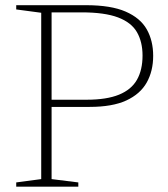

<svg xmlns="http://www.w3.org/2000/svg" viewBox="-20 -702 632 722"><path d="M516 -493Q516 -544.5 495 -581Q474 -617.5 423.8 -636.5Q373.5 -655.5 286.5 -655.5H153.5V-682.5H303.5Q397 -682.5 452.2 -658.5Q507.5 -634.5 531.8 -591.8Q556 -549 556 -492Q556 -435 531.8 -391.8Q507.5 -348.5 455 -324.2Q402.5 -300 317 -300H155V-327H305.5Q381 -327 427.5 -346Q474 -365 495 -402Q516 -439 516 -493ZM174 -682.5V-28.5L274.5 -16V0H41V-16L135 -28.5V-654L41 -666.5V-682.5Z"/></svg>

Font: Newsreader ExtraLight
Style: Regular
Weight: 250
Designer: Hugues Gentile
Foundry: Production Type
Version: Version 1.003